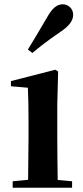

<svg xmlns="http://www.w3.org/2000/svg" viewBox="-20 -875 389 895"><path d="M110 -644 131 -628C165 -657 201 -685 261 -726C303 -754 321 -779 321 -806C321 -836 297 -855 273 -855C245 -855 224 -837 200 -795C160 -727 136 -686 110 -644ZM110 0H316V-30L249 -36C248 -94 247 -180 247 -235V-388L251 -542L238 -550L31 -497V-473L110 -466C112 -418 113 -375 113 -308V-235L111 -37L39 -30V0Z"/></svg>

Font: Noto Serif CJK KR
Style: Bold
Weight: 700
Designer: Ryoko NISHIZUKA 西塚涼子 (kana & ideographs); Frank Grießhammer (Latin, Greek & Cyrillic); Wenlong ZHANG 张文龙 (bopomofo); San
Foundry: Adobe
Version: Version 2.001;hotconv 1.1.0;makeotfexe 2.6.0